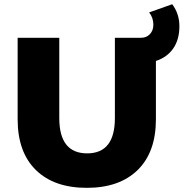

<svg xmlns="http://www.w3.org/2000/svg" viewBox="-20 -880 874 914"><path d="M64 -312V-700.2H262.2V-317.9Q262.2 -149.9 395 -149.9Q526.9 -149.9 526.9 -317.9V-700.2H651.9Q677.2 -700.2 693.6 -717.5Q710 -734.9 710 -762.2Q710 -795.9 689.9 -820.8L799.8 -859.9Q834 -814.5 834 -754.9Q834 -691.9 804.9 -649.7Q775.9 -607.4 722.2 -589.8V-312Q722.2 -155.8 635.5 -70.8Q548.8 14.2 393.1 14.2Q237.3 14.2 150.6 -70.8Q64 -155.8 64 -312Z"/></svg>

Font: Montserrat ExtraBold
Style: Regular
Weight: 800
Designer: Julieta Ulanovsky
Foundry: Julieta Ulanovsky
Version: Version 9.000